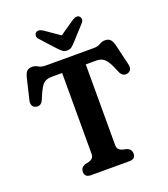

<svg xmlns="http://www.w3.org/2000/svg" viewBox="-161 -1021 990 1134"><g transform="rotate(-20 334.0 -454.5)"><path d="M185 -700H485Q511.5 -700 528 -710.2Q544.5 -720.5 563.5 -720.5Q585 -720.5 596.2 -708.8Q607.5 -697 614 -671.5L645.5 -539Q650 -519.5 643 -506.5Q636 -493.5 620 -490.5Q590 -484 575.5 -518Q557.5 -563 543 -586Q528.5 -609 512.2 -617.2Q496 -625.5 472 -625.5H408.5V-119.5Q408.5 -102 416 -93Q423.5 -84 437.5 -79L467.5 -72Q494 -60.5 494 -34.5Q494 0 454.5 0H214.5Q175 0 175 -34.5Q175 -60.5 201.5 -72L231.5 -79Q245.5 -84 252.8 -93Q260 -102 260 -119.5V-625.5H195Q171.5 -625.5 155.2 -617.5Q139 -609.5 125 -586.2Q111 -563 93 -518Q78.5 -484 48.5 -490.5Q32.5 -493.5 25.5 -506.5Q18.5 -519.5 23 -539L54.5 -671.5Q61 -697.5 72 -709Q83 -720.5 104.5 -720.5Q124 -720.5 140.5 -710.2Q157 -700 185 -700ZM389.5 -774.5Q375.5 -759 363.8 -749.5Q352 -740 334.5 -740Q316.5 -740 304.8 -749.5Q293 -759 278.5 -774.5L199 -862Q188 -874 189 -885.2Q190 -896.5 196.5 -902.5Q213.5 -917 241.5 -899L334 -835L427 -899Q455 -917 471.5 -902.5Q478 -896.5 479 -885.2Q480 -874 469 -862Z"/></g></svg>

Font: Fraunces 72pt SuperSoft SemiBold
Style: Regular
Weight: 600
Version: Version 1.000;[b76b70a41]